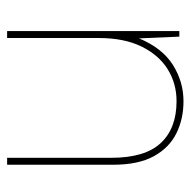

<svg xmlns="http://www.w3.org/2000/svg" viewBox="-18 -530 548 553"><g transform="rotate(90 256.5 -254.0)"><path d="M70 0V-496H86L91 -380Q119 -447 167.5 -477.5Q216 -508 272 -508Q323 -508 364.5 -487.5Q406 -467 430.5 -422.5Q455 -378 455 -305V0H435V-300Q435 -397 392.5 -442.5Q350 -488 272 -488Q221 -488 180 -462.5Q139 -437 114.5 -387Q90 -337 90 -264V0Z"/></g></svg>

Font: DM Sans 24pt Thin
Style: Regular
Weight: 250
Designer: Colophon Foundry, Jonny Pinhorn
Foundry: Colophon Foundry
Version: Version 4.004;gftools[0.9.30]